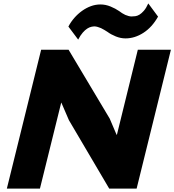

<svg xmlns="http://www.w3.org/2000/svg" viewBox="-20 -1100 1017 1120"><path d="M902 -1003Q867 -941 816.5 -908.5Q766 -876 712 -876Q684 -876 655.5 -887.5Q627 -899 607 -914Q597 -920 588.5 -925.5Q580 -931 569 -936Q560 -940 549.5 -943Q539 -946 531 -946Q523 -946 512 -943.5Q501 -941 488.5 -933Q476 -925 462.5 -909.5Q449 -894 436 -869L379 -945Q393 -972 413.5 -995.5Q434 -1019 458.5 -1036.5Q483 -1054 510 -1064Q537 -1074 566 -1074Q596 -1074 625 -1062Q654 -1050 674 -1036Q692 -1022 711 -1013Q721 -1009 730 -1006.5Q739 -1004 747 -1004Q757 -1004 769 -1005.5Q781 -1007 793.5 -1014.5Q806 -1022 819.5 -1037.5Q833 -1053 845 -1080ZM777 0H617L382 -399L338 -501H337L213 0H20L220 -810H380L620 -408L660 -314H662L784 -810H977Z"/></svg>

Font: TypoPRO Sinkin Sans
Style: 800 Black Italic
Weight: 900
Italic angle: -112°
Designer: Keith Bates
Foundry: K-Type
Version: Sinkin Sans (version 1.0)  by Keith Bates   •   © 2014   www